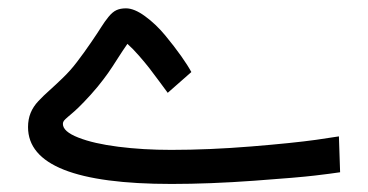

<svg xmlns="http://www.w3.org/2000/svg" viewBox="-20 -446 892 465"><path d="M386.2 -221.2Q380.9 -228.5 365.7 -249Q350.6 -269.5 341.1 -281.7Q331.5 -293.9 316.7 -311Q301.8 -328.1 288.6 -339.8Q277.3 -323.7 264.6 -303.7Q252 -283.7 241.7 -269Q231.4 -254.4 216.3 -235.8Q199.2 -215.3 183.8 -199.5Q168.5 -183.6 159.7 -176Q150.9 -168.5 144.3 -162.8Q137.7 -157.2 135 -153.8Q132.3 -150.4 132.3 -146Q132.3 -127.4 169.7 -112.8Q207 -98.1 266.6 -90.6Q326.2 -83 394.5 -83Q486.8 -83 588.4 -91.3Q689.9 -99.6 745.6 -107.4L800.8 -115.7L803.7 -28.8Q781.2 -25.4 742.2 -20.8Q703.1 -16.1 595.5 -8.3Q487.8 -0.5 395.5 -0.5Q47.9 -0.5 47.9 -138.2Q47.9 -157.2 54.2 -172.6Q60.5 -188 73 -201.2Q85.4 -214.4 98.9 -226.3Q112.3 -238.3 131.6 -256.8Q150.9 -275.4 166 -295.4Q183.6 -318.4 200.4 -343Q217.3 -367.7 225.3 -380.6Q233.4 -393.6 242.9 -405.3Q252.4 -417 262 -421.4Q271.5 -425.8 285.2 -425.8Q305.2 -425.8 331.3 -406.7Q357.4 -387.7 379.9 -360.6Q402.3 -333.5 418.7 -310.3Q435.1 -287.1 443.4 -271.5Z"/></svg>

Font: Vazir WOL
Style: WOL
Weight: 400
Foundry: Based on Dejavu fonts, by Saber Rastikerdar
Version: Version 26.0.0